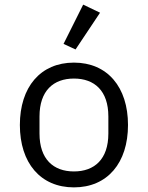

<svg xmlns="http://www.w3.org/2000/svg" viewBox="-20 -799 640 831"><path d="M300 12C445 12 534 -94 534 -258C534 -422 445 -528 300 -528C155 -528 66 -422 66 -258C66 -94 155 12 300 12ZM300 -57C211 -57 151 -110 151 -221V-295C151 -406 211 -459 300 -459C389 -459 449 -406 449 -295V-221C449 -110 389 -57 300 -57ZM413 -744 340 -779 255 -609 307 -585Z"/></svg>

Font: IBM Plex Mono
Style: Regular
Weight: 400
Monospace: yes
Designer: Mike Abbink, Paul van der Laan, Pieter van Rosmalen
Foundry: Bold Monday
Version: Version 2.004